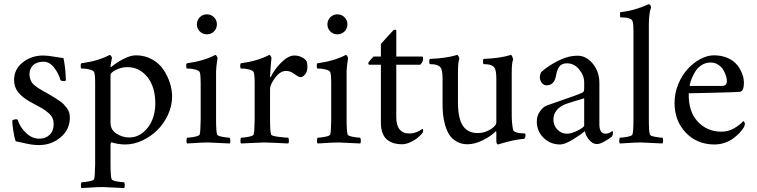

<svg xmlns="http://www.w3.org/2000/svg" viewBox="-20 -698 3696 938"><path d="M190.4 -426.8Q212.4 -426.8 244.6 -421.1Q276.9 -415.5 290 -414.1Q299.8 -370.1 301.8 -306.6Q301.8 -301.8 292 -301.8Q281.2 -301.8 275.4 -306.6Q266.6 -339.4 244.1 -367.9Q221.7 -396.5 193.4 -396.5Q159.7 -396.5 141.8 -379.4Q124 -362.3 124 -335Q124 -322.8 127.7 -312.3Q131.3 -301.8 135.7 -294.9Q140.1 -288.1 150.6 -279.8Q161.1 -271.5 167 -267.6Q172.9 -263.7 188 -255.1Q203.1 -246.6 209 -243.2Q213.4 -240.7 228.5 -231.9Q243.7 -223.1 250.7 -218.5Q257.8 -213.9 271.2 -204.8Q284.7 -195.8 291.5 -188.2Q298.3 -180.7 306.4 -170.2Q314.5 -159.7 317.9 -148.2Q321.3 -136.7 321.3 -124Q321.3 -65.9 276.6 -27.6Q231.9 10.7 170.9 10.7Q150.9 10.7 133.5 8.1Q116.2 5.4 93 0Q69.8 -5.4 56.6 -7.8Q50.8 -22.9 45.4 -56.4Q40 -89.8 40 -109.4Q47.9 -115.2 57.6 -115.2Q63.5 -115.2 66.4 -113.3Q76.2 -78.6 106 -49.6Q135.7 -20.5 171.9 -20.5Q202.6 -20.5 222.4 -39.3Q242.2 -58.1 242.2 -90.8Q242.2 -107.9 236.1 -121.6Q230 -135.3 215.8 -147Q201.7 -158.7 190.4 -165.8Q179.2 -172.9 156.2 -184.8Q133.3 -196.8 123 -203.1Q88.9 -222.7 68.8 -247.3Q48.8 -272 48.8 -307.6Q48.8 -359.9 91.3 -393.3Q133.8 -426.8 190.4 -426.8Z M644 -427.7Q687 -427.7 722.2 -408.4Q757.3 -389.2 778.1 -358.4Q798.8 -327.6 809.8 -293.5Q820.8 -259.3 820.8 -226.6Q820.8 -180.7 800.5 -137Q780.3 -93.3 748 -61.8Q715.8 -30.3 674.6 -11.2Q633.3 7.8 592.3 7.8Q558.1 7.8 523.9 -2.9Q520 2 520 9.8V104.5Q520 161.1 524.9 176.8Q526.9 183.6 549.6 188Q572.3 192.4 586.4 192.4Q589.4 196.3 589.6 206.5Q589.8 216.8 586.4 220.7Q486.3 215.8 481.9 215.8Q464.8 215.8 449 216.6Q433.1 217.3 412.6 218.8Q392.1 220.2 378.4 220.7Q375 216.8 375.2 206.5Q375.5 196.3 378.4 192.4Q392.6 192.4 415.3 188Q438 183.6 439.9 176.8Q443.8 164.6 444.8 104.5V-294.9Q444.8 -334 439.9 -345.7Q437 -353 421.4 -357.4Q405.8 -361.8 395.3 -362.5Q384.8 -363.3 376.5 -363.3Q374.5 -365.2 374.3 -375Q374 -384.8 376.5 -388.7Q460 -399.9 516.1 -429.7Q519.5 -429.7 523.2 -423.8Q526.9 -418 526.9 -414.1Q526.9 -413.6 523.4 -396.2Q520 -378.9 520 -374Q520 -370.1 522 -370.1Q522.9 -370.1 524.9 -372.1Q547.9 -391.6 582.8 -409.7Q617.7 -427.7 644 -427.7ZM602.1 -370.1Q573.7 -370.1 546.9 -356.7Q520 -343.3 520 -332V-97.7Q520 -63.5 549.6 -44.9Q579.1 -26.4 610.8 -26.4Q649.4 -26.4 679.4 -51.3Q709.5 -76.2 724.1 -113Q738.8 -149.9 738.8 -190.4Q738.8 -274.4 699.5 -322.3Q660.2 -370.1 602.1 -370.1Z M956.1 -544.4Q941.9 -558.6 941.9 -579.1Q941.9 -599.6 956.1 -613.8Q970.2 -627.9 990.7 -627.9Q1011.2 -627.9 1025.4 -613.8Q1039.6 -599.6 1039.6 -579.1Q1039.6 -558.6 1025.4 -544.4Q1011.2 -530.3 990.7 -530.3Q970.2 -530.3 956.1 -544.4ZM1035.6 -317.4V-113.3Q1035.6 -56.6 1040.5 -41Q1042.5 -34.2 1065.2 -29.8Q1087.9 -25.4 1102.1 -25.4Q1105 -21.5 1105.2 -11.2Q1105.5 -1 1102.1 2.9Q1002 -2 997.6 -2Q980.5 -2 964.6 -1.2Q948.7 -0.5 928.2 1Q907.7 2.4 894 2.9Q890.6 -1 890.9 -11.2Q891.1 -21.5 894 -25.4Q908.2 -25.4 930.9 -29.8Q953.6 -34.2 955.6 -41Q959.5 -53.2 960.4 -113.3V-294.9Q960.4 -334 955.6 -345.7Q952.6 -353 937 -357.4Q921.4 -361.8 910.9 -362.5Q900.4 -363.3 892.1 -363.3Q890.1 -365.2 889.9 -375Q889.6 -384.8 892.1 -388.7Q975.6 -399.9 1031.7 -429.7Q1035.2 -429.7 1038.8 -423.8Q1042.5 -418 1042.5 -414.1Q1035.6 -366.2 1035.6 -349.6Z M1418.5 -426.8Q1437.5 -426.8 1454.3 -418.5Q1471.2 -410.2 1478 -398.4Q1481.9 -386.7 1481.9 -372.1Q1481.9 -348.1 1470.7 -334.7Q1459.5 -321.3 1449.7 -321.3Q1443.4 -321.3 1437.7 -324Q1432.1 -326.7 1423.6 -332.8Q1415 -338.9 1413.6 -339.8Q1396 -351.6 1377.4 -351.6Q1349.1 -351.6 1324.2 -318.1Q1299.3 -284.7 1299.3 -263.7V-113.3Q1299.3 -56.6 1304.2 -41Q1306.2 -34.2 1338.6 -29.8Q1371.1 -25.4 1388.2 -25.4Q1391.1 -21.5 1391.4 -11.2Q1391.6 -1 1388.2 2.9Q1288.1 -2 1267.1 -2Q1257.8 -2 1157.7 2.9Q1154.3 -1 1154.5 -11.2Q1154.8 -21.5 1157.7 -25.4Q1171.9 -25.4 1194.6 -29.8Q1217.3 -34.2 1219.2 -41Q1223.1 -53.2 1224.1 -113.3V-294.9Q1224.1 -334 1219.2 -345.7Q1216.3 -353 1200.7 -357.4Q1185.1 -361.8 1174.6 -362.5Q1164.1 -363.3 1155.8 -363.3Q1153.8 -365.2 1153.6 -375Q1153.3 -384.8 1155.8 -388.7Q1239.3 -399.9 1295.4 -429.7Q1298.8 -429.7 1302.5 -423.8Q1306.2 -418 1306.2 -414.1Q1305.2 -408.2 1302.2 -369.9Q1299.3 -331.5 1299.3 -324.2Q1299.3 -322.3 1300.3 -321.5Q1301.3 -320.8 1302 -321Q1302.7 -321.3 1303.2 -322.3Q1319.8 -358.4 1354 -392.6Q1388.2 -426.8 1418.5 -426.8Z M1593.8 -544.4Q1579.6 -558.6 1579.6 -579.1Q1579.6 -599.6 1593.8 -613.8Q1607.9 -627.9 1628.4 -627.9Q1648.9 -627.9 1663.1 -613.8Q1677.2 -599.6 1677.2 -579.1Q1677.2 -558.6 1663.1 -544.4Q1648.9 -530.3 1628.4 -530.3Q1607.9 -530.3 1593.8 -544.4ZM1673.3 -317.4V-113.3Q1673.3 -56.6 1678.2 -41Q1680.2 -34.2 1702.9 -29.8Q1725.6 -25.4 1739.7 -25.4Q1742.7 -21.5 1742.9 -11.2Q1743.2 -1 1739.7 2.9Q1639.6 -2 1635.3 -2Q1618.2 -2 1602.3 -1.2Q1586.4 -0.5 1565.9 1Q1545.4 2.4 1531.7 2.9Q1528.3 -1 1528.6 -11.2Q1528.8 -21.5 1531.7 -25.4Q1545.9 -25.4 1568.6 -29.8Q1591.3 -34.2 1593.3 -41Q1597.2 -53.2 1598.1 -113.3V-294.9Q1598.1 -334 1593.3 -345.7Q1590.3 -353 1574.7 -357.4Q1559.1 -361.8 1548.6 -362.5Q1538.1 -363.3 1529.8 -363.3Q1527.8 -365.2 1527.6 -375Q1527.3 -384.8 1529.8 -388.7Q1613.3 -399.9 1669.4 -429.7Q1672.9 -429.7 1676.5 -423.8Q1680.2 -418 1680.2 -414.1Q1673.3 -366.2 1673.3 -349.6Z M1916 -421.9H2042Q2046.9 -421.9 2046.9 -411.1Q2046.9 -395.5 2033.2 -381.8H1916V-126Q1916 -45.9 1980.5 -45.9Q2012.7 -45.9 2043.9 -68.4Q2046.9 -66.9 2046.9 -61.5Q2046.9 -50.8 2043 -46.9Q2033.2 -36.1 2021.2 -25.6Q2009.3 -15.1 1986.8 -4.2Q1964.4 6.8 1942.4 6.8Q1922.4 6.8 1905.3 2Q1888.2 -2.9 1873 -14.2Q1857.9 -25.4 1849.4 -46.9Q1840.8 -68.4 1840.8 -98.6V-381.8H1784.2Q1779.3 -381.8 1779.3 -390.6Q1779.3 -393.1 1790 -405.5Q1800.8 -418 1804.7 -421.9H1840.8V-483.4Q1848.6 -492.7 1863.3 -508.5Q1877.9 -524.4 1888.7 -536.1Q1899.4 -547.9 1900.4 -548.8Q1902.8 -551.3 1906.5 -552.2Q1910.2 -553.2 1913.1 -552.5Q1916 -551.8 1916 -549.8Z M2404.8 -312.5Q2404.8 -350.6 2397 -365.2Q2386.2 -384.8 2342.3 -384.8Q2339.8 -387.2 2339.6 -396.7Q2339.4 -406.2 2342.3 -410.2Q2422.4 -413.1 2476.1 -429.7Q2479.5 -429.7 2483.2 -420.2Q2486.8 -410.6 2486.8 -406.2Q2480 -392.6 2480 -342.8V-297.9V-137.7Q2480 -95.2 2486.8 -63.5Q2488.3 -57.1 2497.6 -53.2Q2506.8 -49.3 2516.4 -48.1Q2525.9 -46.9 2534.9 -46.4Q2543.9 -45.9 2544.4 -45.9Q2547.4 -44.4 2547.4 -35.2Q2547.4 -32.2 2544.9 -25.9Q2542.5 -19.5 2539.6 -19.5Q2525.4 -18.6 2507.1 -15.6Q2488.8 -12.7 2472.9 -8.8Q2457 -4.9 2443.4 -1Q2429.7 2.9 2420.9 5.4L2412.6 7.8Q2409.2 7.8 2407 2.9Q2404.8 -2 2404.8 -7.8V-52.7L2402.8 -57.6Q2380.4 -33.7 2339.8 -13.4Q2299.3 6.8 2264.2 6.8Q2234.4 6.8 2211.9 -5.9Q2189.5 -18.6 2176.5 -37.6Q2163.6 -56.6 2155.5 -84Q2147.5 -111.3 2144.8 -135.5Q2142.1 -159.7 2142.1 -187.5V-312.5Q2142.1 -350.6 2134.3 -365.2Q2123.5 -384.8 2079.6 -384.8Q2077.1 -387.2 2076.9 -396.7Q2076.7 -406.2 2079.6 -410.2Q2159.7 -413.1 2213.4 -429.7Q2216.8 -429.7 2220.5 -422.1Q2224.1 -414.6 2224.1 -410.2Q2217.3 -396.5 2217.3 -342.8V-300.8V-199.2Q2217.3 -121.1 2240.7 -84.5Q2264.2 -47.9 2314.9 -47.9Q2346.7 -47.9 2376 -65.7Q2405.3 -83.5 2404.8 -101.6Z M2749 -44.9Q2772.9 -44.9 2803.5 -60.8Q2834 -76.7 2834 -85V-217.8Q2758.3 -195.3 2743.2 -189.5Q2715.3 -178.7 2699.5 -159.4Q2683.6 -140.1 2683.6 -113.3Q2683.6 -85.9 2702.6 -65.4Q2721.7 -44.9 2749 -44.9ZM2801.8 -425.8Q2844.2 -425.8 2876.2 -386.7Q2908.2 -347.7 2908.2 -292V-90.8Q2908.2 -44.9 2938.5 -44.9Q2942.9 -44.9 2947 -45.7Q2951.2 -46.4 2954.1 -47.6Q2957 -48.8 2960.2 -50.5Q2963.4 -52.2 2965.1 -53.5Q2966.8 -54.7 2968.5 -56.2Q2970.2 -57.6 2970.7 -57.6Q2974.6 -57.6 2974.6 -49.8Q2974.6 -39.6 2969.7 -31.2Q2958.5 -21 2934.3 -7.6Q2910.2 5.9 2896.5 5.9Q2876 5.9 2858.9 -13.9Q2841.8 -33.7 2836.9 -57.6Q2822.8 -43.5 2781 -17.8Q2739.3 7.8 2716.8 7.8Q2668.5 7.8 2635.5 -24.7Q2602.5 -57.1 2602.5 -104.5Q2602.5 -132.3 2617.9 -154.1Q2633.3 -175.8 2651.4 -182.6Q2667.5 -188.5 2710 -203.1Q2752.4 -217.8 2781 -228Q2809.6 -238.3 2822.3 -244.1Q2829.6 -247.1 2831.8 -251.5Q2834 -255.9 2834 -268.6V-294.9Q2834 -329.6 2809.3 -359.1Q2784.7 -388.7 2750 -388.7Q2725.6 -388.7 2713.6 -373.8Q2701.7 -358.9 2696.3 -328.1Q2688 -281.2 2650.4 -281.2Q2635.7 -281.2 2626.5 -293.9Q2617.2 -306.6 2617.2 -322.3Q2617.2 -326.2 2619.4 -334.2Q2621.6 -342.3 2624 -345.7Q2654.3 -374 2704.3 -399.9Q2754.4 -425.8 2801.8 -425.8Z M3074.7 -544.9Q3074.7 -584 3069.8 -595.7Q3062.5 -613.3 3010.3 -613.3Q3009.8 -613.3 3009.3 -619.4Q3008.8 -625.5 3009 -631.8Q3009.3 -638.2 3011.2 -638.7Q3078.6 -645.5 3149.9 -677.7Q3153.3 -677.7 3157 -672.6Q3160.6 -667.5 3160.6 -662.1Q3149.9 -630.9 3149.9 -577.1V-113.3Q3149.9 -56.6 3154.8 -41Q3156.7 -34.2 3179.4 -29.8Q3202.1 -25.4 3216.3 -25.4Q3219.2 -21.5 3219.5 -11.2Q3219.7 -1 3216.3 2.9Q3116.2 -2 3111.8 -2Q3094.7 -2 3078.9 -1.2Q3063 -0.5 3042.5 1Q3022 2.4 3008.3 2.9Q3004.9 -1 3005.1 -11.2Q3005.4 -21.5 3008.3 -25.4Q3022.5 -25.4 3045.2 -29.8Q3067.9 -34.2 3069.8 -41Q3074.7 -56.6 3074.7 -113.3Z M3349.6 -278.3Q3349.6 -278.3 3508.8 -278.3Q3529.8 -278.3 3531.2 -300.8Q3531.7 -310.5 3527.3 -325.2Q3522.9 -339.8 3514.2 -355.5Q3505.4 -371.1 3488.8 -381.8Q3472.2 -392.6 3451.2 -392.6Q3428.2 -392.6 3409.2 -380.9Q3390.1 -369.1 3379.2 -352.3Q3368.2 -335.4 3361.1 -318.6Q3354 -301.8 3351.3 -290Q3348.6 -278.3 3349.6 -278.3ZM3344.7 -242.2Q3342.8 -152.8 3388.9 -103.8Q3435.1 -54.7 3503.9 -54.7Q3539.1 -54.7 3567.6 -71.8Q3596.2 -88.9 3611.3 -106.4Q3611.8 -106.4 3613.8 -104.7Q3615.7 -103 3617.4 -99.6Q3619.1 -96.2 3619.1 -92.8Q3619.1 -85 3613.3 -75.2Q3605.5 -62.5 3593.8 -49.8Q3582 -37.1 3564.5 -23.4Q3546.9 -9.8 3522.2 -1Q3497.6 7.8 3470.7 7.8Q3385.3 7.8 3330.3 -50Q3275.4 -107.9 3275.4 -195.3Q3275.4 -242.7 3293.5 -286.6Q3311.5 -330.6 3339.4 -360.8Q3367.2 -391.1 3401.4 -409.4Q3435.5 -427.7 3467.8 -427.7Q3501 -427.7 3527.8 -417.5Q3554.7 -407.2 3570.3 -392.3Q3585.9 -377.4 3596.2 -358.4Q3606.4 -339.4 3610.4 -323.7Q3614.3 -308.1 3614.3 -294.9Q3614.3 -272.5 3609.1 -261Q3604 -249.5 3590.8 -249Q3570.8 -247.6 3464.1 -244.9Q3357.4 -242.2 3344.7 -242.2Z"/></svg>

Font: Amiri
Style: Regular
Weight: 400
Designer: Khaled Hosny
Version: Version 000.108